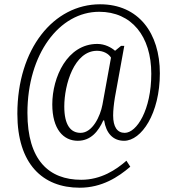

<svg xmlns="http://www.w3.org/2000/svg" viewBox="-20 -734 816 896"><path d="M352 142C456 142 532 92 588 44L570 16C522 58 452 105 359 105C208 105 108 13 108 -207C108 -482 257 -679 443 -679C594 -679 686 -565 686 -390C686 -221 618 -114 562 -114C527 -114 508 -142 508 -195C508 -218 511 -247 516 -278L560 -520H545L517 -497C500 -512 470 -529 434 -529C294 -529 224 -374 224 -247C224 -131 276 -77 343 -77C405 -77 440 -123 462 -172H466C475 -113 507 -77 559 -77C640 -77 726 -204 726 -392C726 -579 627 -714 447 -714C230 -714 61 -506 61 -203C61 30 178 142 352 142ZM356 -114C310 -114 280 -150 280 -237C280 -339 326 -497 433 -497C464 -497 488 -482 498 -465L458 -245C448 -192 412 -114 356 -114Z"/></svg>

Font: Noto Serif Georgian Condensed Light
Style: Regular
Weight: 300
Width: 3
Designer: Monotype Design Team, Akaki Razmadze
Foundry: Google LLC
Version: Version 2.003